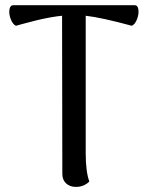

<svg xmlns="http://www.w3.org/2000/svg" viewBox="-20 -714 573 746"><path d="M502.9 -693.8Q515.6 -693.8 517.8 -676.3Q520 -658.7 512.2 -638.9Q504.4 -619.1 492.2 -613.8Q374 -646 313 -652.8V-120.1Q313 -46.4 327.1 -8.8Q306.2 12.2 274.9 12.2Q251.5 12.2 236.8 -1.5Q222.2 -15.1 222.2 -38.1L221.2 -652.8Q210.9 -651.9 200.7 -650.4Q190.4 -648.9 179.2 -647Q168 -645 159.2 -643.3Q150.4 -641.6 137.7 -638.7Q125 -635.7 117.9 -634Q110.8 -632.3 97.2 -628.7Q83.5 -625 78.6 -623.8Q73.7 -622.6 59.3 -618.7Q44.9 -614.7 42 -613.8Q29.8 -619.1 22 -638.9Q14.2 -658.7 16.6 -676.3Q19 -693.8 32.2 -693.8Z"/></svg>

Font: Arima Madurai Medium
Style: Regular
Weight: 500
Designer: Joana Correia and Natanael Gama
Foundry: NDISCOVER
Version: Version 1.019;PS 001.019;hotconv 1.0.88;makeotf.lib2.5.64775